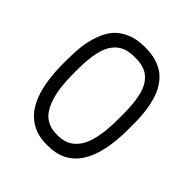

<svg xmlns="http://www.w3.org/2000/svg" viewBox="-191 -833 981 981"><g transform="rotate(45 300.0 -342.0)"><path d="M536.6 -373.5V-339.8Q536.6 11.7 305.2 12.2H296.9Q253.9 12.2 218.8 0Q183.6 -12.2 154.3 -38.8Q125 -65.4 105.2 -106.2Q85.4 -147 74.5 -206.1Q63.5 -265.1 63.5 -339.8V-372.6Q63.5 -424.8 68.8 -467.8Q74.2 -510.7 89.6 -554.7Q105 -598.6 130.1 -628.4Q155.3 -658.2 197.5 -677Q239.7 -695.8 296.4 -695.8H305.2Q346.2 -695.8 379.6 -686Q413.1 -676.3 436.8 -659.7Q460.4 -643.1 478.5 -618.4Q496.6 -593.8 507.3 -566.9Q518.1 -540 524.9 -506.3Q531.7 -472.7 534.2 -441.2Q536.6 -409.7 536.6 -373.5ZM305.2 -622.6H296.4Q257.3 -622.6 229.2 -610.8Q201.2 -599.1 179.7 -571.3Q158.2 -543.5 147.5 -494.1Q136.7 -444.8 136.7 -372.6V-339.8Q136.7 -238.8 157 -175.8Q177.2 -112.8 211.7 -86.9Q246.1 -61 296.9 -61H305.2Q342.8 -61 371.1 -75.7Q399.4 -90.3 420.7 -122.3Q441.9 -154.3 452.6 -208.7Q463.4 -263.2 463.4 -339.8V-373.5Q463.4 -445.8 453.1 -495.1Q442.9 -544.4 421.6 -572Q400.4 -599.6 372.6 -611.1Q344.7 -622.6 305.2 -622.6Z"/></g></svg>

Font: Anka/Coder
Style: Regular
Weight: 400
Monospace: yes
Version: Version 001.100